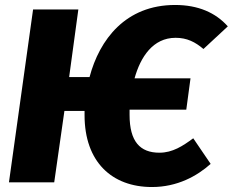

<svg xmlns="http://www.w3.org/2000/svg" viewBox="-20 -733 936 772"><path d="M621 -119C543 -119 501 -164 501 -271V-292H729L746 -418H521C545 -504 595 -581 686 -581C732 -581 765 -564 798 -536L896 -627C847 -682 777 -713 684 -713C485 -713 380 -574 340 -423H258L295 -695H113L16 0H198L239 -287H320V-270C320 -82 430 19 591 19C693 19 772 -25 827 -74L757 -177C715 -146 674 -119 621 -119Z"/></svg>

Font: Fira Sans ExtraBold
Style: Italic
Weight: 800
Italic angle: -8°
Designer: bBox Type GmbH & Carrois Corporate GbR & Edenspiekermann AG
Foundry: bBox Type GmbH & Carrois Corporate GbR & Edenspiekermann AG
Version: Version 4.301;PS 004.301;hotconv 1.0.88;makeotf.lib2.5.64775